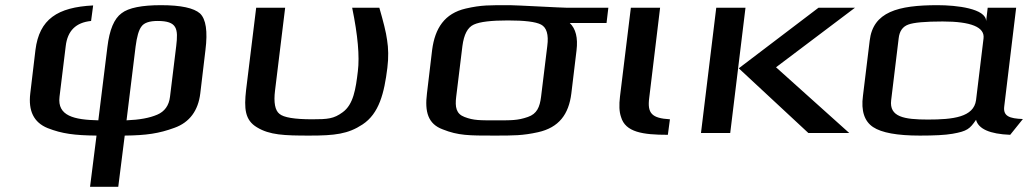

<svg xmlns="http://www.w3.org/2000/svg" viewBox="-20 -514 3976 742"><path d="M328 208H437L462 10C546 9 594 2 654 -20C713 -41 746 -87 754 -153L774 -321C783 -393 776 -440 753 -462C729 -483 680 -494 602 -494C529 -494 477 -484 450 -463C421 -442 403 -399 395 -332L360 -49C266 -51 201 -66 210 -140L234 -336C241 -395 273 -427 332 -433L340 -493C202 -486 132 -440 117 -321L97 -153C89 -86 110 -41 164 -19C220 3 268 9 353 10ZM661 -336 637 -140C633 -106 616 -83 588 -71C558 -58 519 -51 469 -49L504 -334C509 -372 516 -398 527 -412C537 -426 558 -433 589 -433C665 -433 669 -403 661 -336Z M1176 10C1274 10 1325 4 1381 -33C1445 -75 1465 -154 1477 -252C1482 -292 1481 -328 1476 -359C1472 -390 1461 -432 1446 -484H1341C1363 -377 1370 -296 1363 -239C1355 -171 1346 -110 1304 -80C1270 -55 1247 -53 1186 -53C1119 -53 1076 -60 1060 -74C1043 -87 1037 -118 1043 -165L1082 -484H970L931 -166C923 -95 926 -50 973 -22C1022 8 1079 10 1176 10Z M1951 -494C1872 -494 1841 -495 1780 -481C1698 -462 1661 -405 1650 -321L1630 -153C1621 -82 1634 -35 1691 -14C1751 10 1793 10 1889 10C1965 10 2000 10 2059 -3C2140 -21 2178 -72 2188 -153L2208 -319C2214 -368 2205 -403 2182 -425H2324L2331 -484H2173C2152 -484 1973 -494 1951 -494ZM2071 -140C2066 -100 2055 -74 2020 -62C1980 -48 1955 -49 1896 -49C1836 -49 1811 -48 1775 -62C1743 -74 1738 -100 1743 -140L1767 -336C1773 -381 1787 -408 1811 -419C1835 -430 1879 -435 1943 -435C2007 -435 2050 -430 2071 -419C2092 -408 2101 -381 2095 -336Z M2489 -136 2531 -484H2418L2376 -141C2372 -108 2373 -82 2380 -62C2397 -3 2464 7 2561 7L2569 -53C2499 -57 2481 -76 2489 -136Z M3262 0 2979 -254 3284 -484H3143L2835 -250L3104 0ZM2802 0 2861 -484H2748L2689 0Z M3861 -103 3907 -484H3797L3791 -432C3791 -481 3677 -494 3603 -494C3450 -494 3354 -468 3341 -357L3315 -144C3307 -85 3321 -45 3354 -23C3387 -1 3447 10 3535 10C3590 10 3632 8 3661 3C3718 -7 3728 -16 3752 -51C3761 -16 3805 4 3884 7L3933 -54C3881 -56 3856 -65 3861 -103ZM3566 -52C3474 -52 3416 -62 3424 -127L3453 -366C3456 -393 3468 -411 3490 -419C3511 -427 3556 -431 3623 -431C3733 -431 3786 -409 3781 -366L3752 -127C3743 -61 3663 -52 3566 -52Z"/></svg>

Font: Gamestation Extended
Style: Italic
Weight: 400
Width: 7
Designer: Jonas Hecksher
Foundry: Jonas Hecksher, Playtypeª, e-types AS
Version: Version 1.003